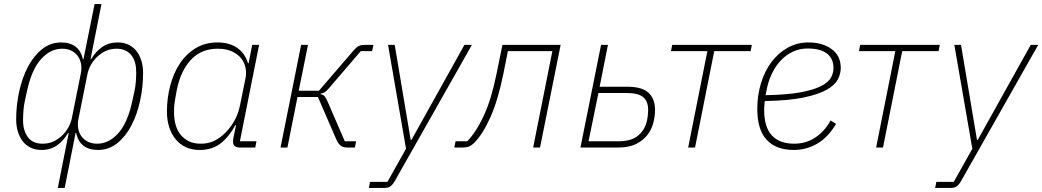

<svg xmlns="http://www.w3.org/2000/svg" viewBox="-20 -730 5157 950"><path d="M320 -72H317Q295 -34 262.5 -11Q230 12 185 12Q155 12 131.5 0.5Q108 -11 92.5 -31Q77 -51 68.5 -78.5Q60 -106 60 -139Q60 -209 75 -277.5Q90 -346 118.5 -400Q147 -454 188.5 -487Q230 -520 283 -520Q327 -520 354.5 -498.5Q382 -477 390 -437H393L448 -710H482L428 -437H431Q453 -475 485.5 -497.5Q518 -520 563 -520Q593 -520 616.5 -508.5Q640 -497 655.5 -477Q671 -457 679.5 -429.5Q688 -402 688 -369Q688 -299 673 -230.5Q658 -162 629.5 -108Q601 -54 559.5 -21Q518 12 465 12Q420 12 392.5 -9.5Q365 -31 357 -72H354L300 200H266ZM191 -19Q220 -19 243.5 -29.5Q267 -40 289 -61Q324 -96 335 -143L380 -367Q385 -392 381 -414Q377 -436 365 -452.5Q353 -469 333.5 -479Q314 -489 287 -489Q230 -489 183.5 -438Q137 -387 114 -281L103 -231Q98 -209 96 -183Q94 -157 94 -135Q94 -85 117.5 -52Q141 -19 191 -19ZM461 -19Q518 -19 564.5 -70Q611 -121 634 -227L645 -277Q650 -299 652 -325Q654 -351 654 -373Q654 -398 648.5 -419Q643 -440 631 -455.5Q619 -471 600.5 -480Q582 -489 557 -489Q528 -489 504.5 -478.5Q481 -468 459 -447Q423 -411 413 -365L368 -141Q363 -116 367 -94Q371 -72 383 -55.5Q395 -39 414.5 -29Q434 -19 461 -19Z M1167 0Q1133 0 1133 -29Q1133 -34 1133.5 -38.5Q1134 -43 1135 -48L1148 -111H1145Q1113 -53 1071.5 -20.5Q1030 12 968 12Q929 12 899 -2Q869 -16 848.5 -41.5Q828 -67 817 -101.5Q806 -136 806 -178Q806 -244 822 -305.5Q838 -367 869.5 -415Q901 -463 948 -491.5Q995 -520 1056 -520Q1116 -520 1154.5 -492.5Q1193 -465 1207 -417H1210L1228 -508H1262L1167 -31H1249L1243 0ZM973 -19Q1005 -19 1030.5 -29Q1056 -39 1082 -61Q1111 -86 1134.5 -123.5Q1158 -161 1168 -211L1195 -344Q1200 -369 1195 -394.5Q1190 -420 1173.5 -441Q1157 -462 1128 -475.5Q1099 -489 1057 -489Q976 -489 925 -434.5Q874 -380 855 -286L847 -242Q844 -226 842.5 -210.5Q841 -195 841 -175Q841 -143 848.5 -114.5Q856 -86 872.5 -65Q889 -44 913.5 -31.5Q938 -19 973 -19Z M1470 -508H1504L1458 -281H1558L1731 -482Q1744 -497 1755.5 -502.5Q1767 -508 1783 -508H1828L1821 -477H1765L1609 -295Q1596 -280 1588 -274.5Q1580 -269 1567 -267L1566 -264Q1579 -262 1586 -254Q1593 -246 1602 -225L1686 -31H1742L1736 0H1699Q1678 0 1666 -9Q1654 -18 1645 -38L1553 -250H1452L1402 0H1368Z M2278 -508H2315L1936 161Q1924 183 1912.5 191.5Q1901 200 1881 200H1805L1811 170H1897L1989 6L1900 -508H1933L2012 -38H2016Z M2234 -31H2292Q2337 -78 2374 -158Q2411 -238 2436 -361L2466 -508H2754L2652 0H2618L2713 -477H2493L2470 -362Q2444 -234 2406.5 -150Q2369 -66 2327 -24Q2313 -10 2300 -5Q2287 0 2267 0H2228Z M2954 -508H2988L2947 -301H3082Q3157 -301 3189 -271Q3221 -241 3221 -186Q3221 -155 3212.5 -122Q3204 -89 3183 -62Q3162 -35 3127 -17.5Q3092 0 3039 0H2852ZM3040 -31Q3106 -31 3139 -60.5Q3172 -90 3181 -132Q3184 -146 3185.5 -160.5Q3187 -175 3187 -186Q3187 -228 3163 -249Q3139 -270 3077 -270H2941L2892 -31Z M3480 -477H3300L3306 -508H3700L3694 -477H3514L3419 0H3385Z M3908 12Q3820 12 3773.5 -38Q3727 -88 3727 -191Q3727 -259 3745.5 -319Q3764 -379 3797.5 -423.5Q3831 -468 3877.5 -494Q3924 -520 3980 -520Q4050 -520 4095 -487Q4140 -454 4140 -394Q4140 -365 4125.5 -337Q4111 -309 4070.5 -286Q4030 -263 3956 -247.5Q3882 -232 3764 -230Q3763 -222 3762 -208.5Q3761 -195 3761 -187Q3761 -101 3799 -60Q3837 -19 3909 -19Q3968 -19 4014 -49.5Q4060 -80 4090 -134L4117 -117Q4076 -49 4022.5 -18.5Q3969 12 3908 12ZM3976 -490Q3937 -490 3903.5 -474.5Q3870 -459 3843.5 -431Q3817 -403 3798.5 -364Q3780 -325 3772 -279L3768 -259Q3874 -261 3939.5 -273Q4005 -285 4041.5 -303.5Q4078 -322 4091 -345Q4104 -368 4104 -394Q4104 -439 4072.5 -464.5Q4041 -490 3976 -490Z M4410 -477H4230L4236 -508H4630L4624 -477H4444L4349 0H4315Z M5080 -508H5117L4738 161Q4726 183 4714.5 191.5Q4703 200 4683 200H4607L4613 170H4699L4791 6L4702 -508H4735L4814 -38H4818Z"/></svg>

Font: IBM Plex Sans ExtLt
Style: Italic
Weight: 200
Italic angle: -11°
Designer: Mike Abbink, Paul van der Laan, Pieter van Rosmalen
Foundry: Bold Monday
Version: Version 3.005